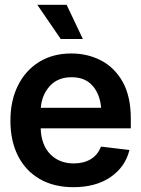

<svg xmlns="http://www.w3.org/2000/svg" viewBox="-20 -778 593 809"><path d="M289.1 10.7Q207 10.7 147.5 -23.7Q87.9 -58.1 55.9 -121.1Q23.9 -184.1 23.9 -269.5Q23.9 -354 55.7 -417.7Q87.4 -481.4 145 -517.1Q202.6 -552.7 280.8 -552.7Q348.1 -552.7 405 -523.7Q461.9 -494.6 496.6 -433.6Q531.2 -372.6 531.2 -277.3V-237.3H151.4Q153.8 -167 191.9 -128.2Q230 -89.4 291 -89.4Q332.5 -89.4 362.3 -107.2Q392.1 -125 405.3 -160.2L525.4 -146Q508.3 -75.2 446.3 -32.2Q384.3 10.7 289.1 10.7ZM281.7 -452.6Q223.6 -452.6 189.9 -415.5Q156.2 -378.4 151.9 -323.7H406.2Q400.9 -382.3 369.4 -417.5Q337.9 -452.6 281.7 -452.6ZM235.8 -613.8 137.2 -757.8H260.7L329.1 -613.8Z"/></svg>

Font: Inter Tight SemiBold
Style: Regular
Weight: 600
Designer: Rasmus Andersson
Foundry: rsms
Version: Version 3.004; ttfautohint (v1.8.4.7-5d5b)